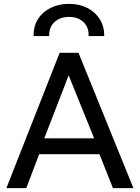

<svg xmlns="http://www.w3.org/2000/svg" viewBox="-20 -973 723 993"><path d="M13 0 288.5 -700H386L670 0H564L494.5 -175.5H182.5L116 0ZM209 -257.5H467L335 -583.5ZM154 -786.5Q152.5 -836.5 176 -873.8Q199.5 -911 241.5 -932Q283.5 -953 337.5 -953Q391 -953 432.5 -931.5Q474 -910 497 -872.2Q520 -834.5 519 -786.5H438Q440.5 -831 412.5 -858.2Q384.5 -885.5 337.5 -885.5Q289.5 -885.5 261 -858.2Q232.5 -831 234.5 -786.5Z"/></svg>

Font: Geologica Roman Light
Style: Regular
Weight: 300
Designer: Sindre Bremnes, Frode Helland
Foundry: Monokrom Skriftforlag AS
Version: Version 1.010;gftools[0.9.28]